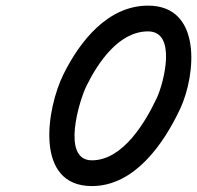

<svg xmlns="http://www.w3.org/2000/svg" viewBox="-20 -600 689 671"><path d="M609.8 -220C664.6 -337.8 687.5 -580.3 497.4 -580.3C356.3 -580.3 258.5 -455 201.6 -340C201.6 -340 201.6 -340 201.6 -340C201.6 -340 201.6 -340 201.6 -340C143.6 -222.9 97.9 50.3 301.2 50.3C451.1 50.3 553.2 -99.3 609.7 -219.9C609.7 -219.9 609.7 -219.9 609.7 -220C609.7 -220 609.8 -220 609.8 -220ZM282.3 -300C322.2 -380.7 394.8 -490.3 497.4 -490.3C599.7 -490.3 552.1 -309.4 528.2 -258C528.2 -258 528.2 -258 528.2 -258C528.2 -258.1 528.2 -258.1 528.2 -258.1C489 -174.4 410 -39.7 301.2 -39.7C192.7 -39.7 257.5 -250 282.3 -300C282.3 -300 282.3 -300 282.3 -300C282.3 -300 282.3 -300 282.3 -300Z"/></svg>

Font: FRB American Cursive Guidelines Black
Style: Bold Italic
Weight: 900
Italic angle: -25°
Version: Version 2.0;Modular Font Editor K font №1